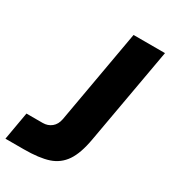

<svg xmlns="http://www.w3.org/2000/svg" viewBox="-238 -857 846 952"><g transform="rotate(30 184.5 -381.5)"><path d="M-52 0 -24 -160H69Q98 -160 119 -177Q140 -194 146 -226L241 -763H421L323 -212Q308 -126 277 -80.5Q246 -35 193.5 -17.5Q141 0 52 0Z"/></g></svg>

Font: Open Sauce Sans Black Italic
Style: Regular
Weight: 900
Italic angle: -10°
Designer: Alfredo Marco Pradil
Foundry: Creative Sauce Fz LLC
Version: Version 1.477